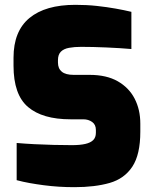

<svg xmlns="http://www.w3.org/2000/svg" viewBox="-20 -769 637 795"><path d="M288 6Q255 6 223.5 4Q192 2 161.5 -2Q131 -6 103 -11Q75 -16 49 -23V-177Q83 -174 122.5 -172Q162 -170 202.5 -169Q243 -168 278 -168Q311 -168 333 -173Q355 -178 366 -189Q377 -200 377 -219V-231Q377 -253 361.5 -264Q346 -275 325 -275H272Q156 -275 96 -326Q36 -377 36 -497V-530Q36 -640 102 -694.5Q168 -749 292 -749Q339 -749 380.5 -744.5Q422 -740 458.5 -733.5Q495 -727 524 -720V-566Q478 -570 420.5 -572.5Q363 -575 316 -575Q288 -575 266 -571Q244 -567 232 -555Q220 -543 220 -520V-510Q220 -485 236 -472Q252 -459 285 -459H351Q421 -459 467.5 -432.5Q514 -406 537.5 -360.5Q561 -315 561 -257V-224Q561 -129 528 -79Q495 -29 434 -11.5Q373 6 288 6Z"/></svg>

Font: Exo Thin Black
Style: Regular
Weight: 900
Version: Version 2.000